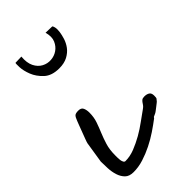

<svg xmlns="http://www.w3.org/2000/svg" viewBox="-198 -685 746 746"><g transform="rotate(-45 174.5 -312.0)"><path d="M21.5 -205.1Q22.5 -210 27.3 -222.7Q32.2 -235.4 37.6 -250Q43 -264.6 47.9 -277.3Q52.7 -290 54.7 -294.9Q60.5 -310.5 65.9 -315.4Q71.3 -320.3 85.9 -320.3Q101.6 -320.3 106.4 -309.6Q111.3 -298.8 111.3 -284.2Q111.3 -258.8 104 -237.8Q96.7 -216.8 87.9 -195.8Q79.1 -174.8 71.8 -150.9Q64.5 -127 64.5 -95.7Q64.5 -91.8 64.5 -84.5Q64.5 -77.1 65.4 -69.8Q66.4 -62.5 69.3 -57.1Q72.3 -51.8 77.1 -51.8Q102.5 -51.8 128.4 -62Q154.3 -72.3 179.2 -86.4Q204.1 -100.6 227.1 -117.7Q250 -134.8 268.6 -147.5Q275.4 -152.3 278.8 -157.2Q282.2 -162.1 285.2 -166.5Q288.1 -170.9 292.5 -174.3Q296.9 -177.7 306.6 -177.7Q319.3 -177.7 327.6 -172.4Q335.9 -167 335.9 -153.3Q335.9 -147.5 335.4 -142.6Q335 -137.7 330.1 -133.8Q329.1 -130.9 322.8 -126Q316.4 -121.1 309.6 -115.7Q302.7 -110.4 296.9 -106Q291 -101.6 288.1 -100.6Q287.1 -100.6 282.7 -98.1Q278.3 -95.7 277.3 -95.7Q276.4 -94.7 274.9 -93.3Q273.4 -91.8 273.4 -90.8Q252.9 -75.2 229 -59.1Q205.1 -43 178.7 -29.8Q152.3 -16.6 124.5 -7.8Q96.7 1 69.3 1Q45.9 1 33.7 -11.2Q21.5 -23.4 15.6 -42Q9.8 -60.5 8.8 -81.1Q7.8 -101.6 7.8 -118.2ZM245.1 -623Q248 -623 250.5 -612.8Q252.9 -602.5 251 -587.9Q249 -573.2 243.7 -556.2Q238.3 -539.1 227.1 -523.9Q215.8 -508.8 196.8 -498.5Q177.7 -488.3 150.4 -488.3Q109.4 -488.3 86.9 -509.3Q64.5 -530.3 54.7 -555.2Q44.9 -580.1 43.9 -601.1Q43 -622.1 44.9 -624L78.1 -625Q75.2 -592.8 85.4 -572.3Q95.7 -551.8 113.3 -542.5Q130.9 -533.2 150.4 -534.7Q169.9 -536.1 185.5 -546.9Q201.2 -557.6 209.5 -576.7Q217.8 -595.7 210 -624Z"/></g></svg>

Font: Cedarville Cursive
Style: Regular
Weight: 400
Designer: Kimberly Geswein
Foundry: Kimberly Geswein
Version: Version 1.001 2010